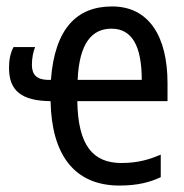

<svg xmlns="http://www.w3.org/2000/svg" viewBox="-20 -566 570 596"><path d="M351 10C406 10 445 0 479 -16V-86C446 -72 410 -60 357 -60C269 -60 222 -114 220 -252H500V-308C500 -452 443 -546 328 -546C218 -546 150 -477 138 -318H128C94 -319 79 -334 79 -365C79 -385 83 -405 89 -420H22C12 -401 8 -380 8 -355C8 -284 47 -253 137 -252C140 -88 209 10 351 10ZM420 -318H221C226 -433 266 -477 326 -477C390 -477 420 -423 420 -318Z"/></svg>

Font: Noto Sans Mono Condensed
Style: Regular
Weight: 400
Width: 3
Designer: Monotype Design Team
Foundry: Monotype Imaging Inc.
Version: Version 2.014